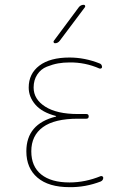

<svg xmlns="http://www.w3.org/2000/svg" viewBox="-20 -770 540 800"><path d="M212.9 -284.2Q213.9 -284.2 213.9 -285.2Q213.9 -287.1 211.9 -287.1Q155.3 -301.8 127.4 -334Q99.6 -366.2 99.6 -405.3Q99.6 -462.9 144 -496.6Q188.5 -530.3 269.5 -530.3Q333 -530.3 394.5 -505.9Q404.3 -502.9 405.3 -491.2Q405.3 -487.3 402.3 -485.4Q399.4 -483.4 394.5 -484.4Q335 -510.7 269.5 -509.8Q244.1 -509.8 222.2 -505.9Q200.2 -502 175.3 -492.2Q150.4 -482.4 135.3 -459.5Q120.1 -436.5 120.1 -405.3Q120.1 -356.4 168.5 -325.7Q216.8 -294.9 304.7 -294.9H339.8Q349.6 -294.9 349.6 -285.2Q349.6 -275.4 339.8 -275.4H304.7Q207 -275.4 158.7 -240.2Q110.4 -205.1 110.4 -139.6Q110.4 -76.2 151.9 -43Q193.4 -9.8 269.5 -9.8Q335 -9.8 399.4 -36.1Q403.3 -37.1 406.7 -35.2Q410.2 -33.2 410.2 -29.3Q410.2 -18.6 399.4 -13.7Q335.9 10.7 269.5 9.8Q182.6 9.8 136.2 -29.8Q89.8 -69.3 89.8 -139.6Q89.8 -253.9 212.9 -284.2ZM209 -589.8Q205.1 -589.8 203.6 -593.3Q202.1 -596.7 204.1 -599.6L308.6 -740.2Q316.4 -750 329.1 -750Q333 -750 334.5 -746.6Q335.9 -743.2 334 -740.2L228.5 -599.6Q220.7 -589.8 209 -589.8Z"/></svg>

Font: Rounded-X Mgen+ 2m thin
Style: Regular
Weight: 100
Designer: [Source Han Sans]
Ryoko NISHIZUKA  (kana & ideographs); Paul D. Hunt (Latin, Greek & Cyrillic); Wenlong ZHANG  (bopomofo
Version: Version 1.059.20150602